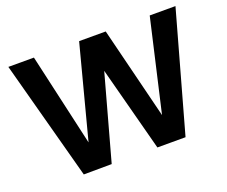

<svg xmlns="http://www.w3.org/2000/svg" viewBox="-114 -878 1253 1058"><g transform="rotate(-20 512.0 -348.5)"><path d="M1002 -698 807 0H642L511 -497L374 0L210 1L22 -698H172L295 -156L437 -698H593L727 -159L851 -698Z"/></g></svg>

Font: Fz Poppins SemBd
Style: Regular
Weight: 600
Designer: Ninad Kale (Devanagari), Jonny Pinhorn (Latin)
Foundry: Indian Type Foundry
Version: Vit hóa bi Vntype.Com & FontZin.Com